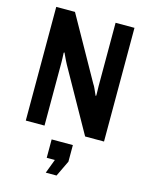

<svg xmlns="http://www.w3.org/2000/svg" viewBox="-137 -771 866 1119"><g transform="rotate(15 296.0 -211.5)"><path d="M60 0V-686H173L385 -308Q391 -300 398 -284.5Q405 -269 410.5 -256.5Q416 -244 416 -244L419 -247Q419 -247 419 -259Q419 -271 418.5 -285Q418 -299 418 -304V-686H532V0H418L206 -378Q202 -385 194.5 -400.5Q187 -416 181 -429Q175 -442 175 -442L171 -439Q171 -439 171.5 -428.5Q172 -418 172.5 -404.5Q173 -391 173 -382V0ZM251 263 283 178H234V67H362V167L316 263Z"/></g></svg>

Font: Archivo Narrow
Style: Bold
Weight: 700
Designer: Hector Gatti
Foundry: Omnibus-Type
Version: Version 3.002